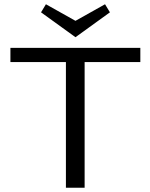

<svg xmlns="http://www.w3.org/2000/svg" viewBox="-20 -883 706 903"><path d="M497 -825 335 -708 173 -825 196 -863 335 -785 474 -863ZM640 -658V-591H378V0H290V-591H29V-658Z"/></svg>

Font: EauTestInfant Medium
Style: Regular
Weight: 500
Designer: Christian Thalmann (Catharsis Fonts)
Version: Version 0.001;PS 000.001;hotconv 1.0.88;makeotf.lib2.5.64775